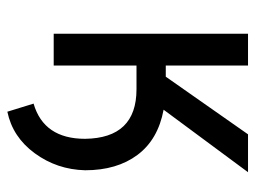

<svg xmlns="http://www.w3.org/2000/svg" viewBox="-106 -462 694 522"><g transform="rotate(90 241.0 -201.0)"><path d="M222.7 -225.1H158.2V0H71.8V-528.3H158.2V-304.7H188.5L345.2 -528.3H448.2L278.3 -298.8Q359.4 -283.7 401.1 -227.8Q442.9 -171.9 442.9 -85.4Q440.9 -8.8 396.7 51.5Q352.5 111.8 283.7 126L261.7 54.7Q357.4 26.9 357.4 -85.4Q355.5 -225.1 222.7 -225.1Z"/></g></svg>

Font: RobotoCondensed-Regular
Style: Regular
Weight: 400
Designer: Google
Version: Version 2.001201; 2014